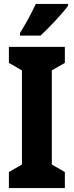

<svg xmlns="http://www.w3.org/2000/svg" viewBox="-20 -1002 373 971"><path d="M324 -972V-982H161C140 -937 114 -888 81 -835V-822H185C233 -866 297 -936 324 -972ZM308 -51V-132L242 -170V-646L308 -684V-765H25V-684L91 -646V-170L25 -132V-51Z"/></svg>

Font: Noto Sans Tamil UI ExtraCondensed ExtraBold
Style: Regular
Weight: 800
Width: 2
Designer: Jelle Bosma - Monotype Design Team
Foundry: Monotype Imaging Inc.
Version: Version 2.004